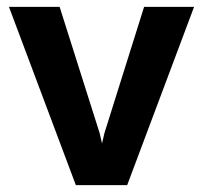

<svg xmlns="http://www.w3.org/2000/svg" viewBox="-20 -537 587 557"><path d="M200 0 6 -517H153L269 -151L276 -121L283 -151L398 -517H543L349 0Z"/></svg>

Font: Expletus Sans
Style: Bold
Weight: 700
Version: Version 7.500